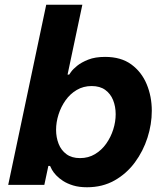

<svg xmlns="http://www.w3.org/2000/svg" viewBox="-20 -780 696 810"><path d="M347.2 10Q313.4 10 288.4 2.3Q263.4 -5.4 245.9 -16.8Q228.4 -28.2 216.8 -40.6Q205.2 -53 199.2 -63.9Q193.2 -74.8 191.2 -80H184L167 0H14.6L175 -760H327.4L265 -465.2H271.8Q271.8 -465.2 279.8 -476.7Q287.8 -488.2 305.6 -502.6Q323.4 -517 352.4 -528.5Q381.4 -540 423.4 -540Q490.6 -540 534 -508.2Q577.4 -476.4 598.9 -424.6Q620.4 -372.8 620.4 -312.6Q620.4 -256 602.2 -199.1Q584 -142.2 548.9 -94.7Q513.8 -47.2 463 -18.6Q412.2 10 347.2 10ZM317.6 -113Q353 -113 380.9 -129.8Q408.8 -146.6 428.1 -173.9Q447.4 -201.2 457.7 -233.7Q468 -266.2 468 -298.2Q468 -330.2 457.3 -357.2Q446.6 -384.2 424.2 -400.6Q401.8 -417 366.6 -417Q331.8 -417 303.8 -400.5Q275.8 -384 256.5 -356.7Q237.2 -329.4 226.9 -296.9Q216.6 -264.4 216.6 -232.4Q216.6 -200.4 227.3 -173.2Q238 -146 260.4 -129.5Q282.8 -113 317.6 -113Z"/></svg>

Font: Be Vietnam Pro Variable Thin
Style: Italic
Weight: 100
Italic angle: -12°
Designer: Lam Bao, Tony Le, Vietanh Nguyen
Foundry: Yellow Type Foundry
Version: Version 1.002